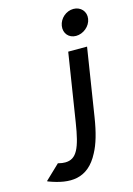

<svg xmlns="http://www.w3.org/2000/svg" viewBox="-221 -679 568 817"><g transform="rotate(-15 62.5 -270.0)"><path d="M-112 58 -106 61C-20 93 60 95 111 -5C130 -40 144 -88 154 -152L201 -451H118L71 -152C54 -43 35 1 -16 1C-24 1 -34 0 -45 -3L-47 -4ZM120 -564C115 -532 136 -507 168 -507C200 -507 231 -532 236 -564C241 -596 218 -621 186 -621C154 -621 125 -596 120 -564Z"/></g></svg>

Font: Charger Sport
Style: SeBdObl
Weight: 600
Designer: Jasper
Foundry: Cannot Into Space Fonts
Version: Version 1.1